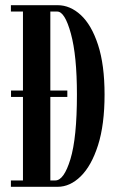

<svg xmlns="http://www.w3.org/2000/svg" viewBox="-20 -720 470 740"><path d="M22 0V-24.5H68.5V-346.5H22.5V-371H68.5V-675.5H22V-700H202Q250.5 -700 291.8 -661.8Q333 -623.5 358 -546.8Q383 -470 383 -355.5Q383 -239.5 357.8 -160.2Q332.5 -81 291.2 -40.5Q250 0 202 0ZM174 -24.5H193Q226.5 -24.5 251.5 -106.8Q276.5 -189 276.5 -355.5Q276.5 -505.5 253.2 -590.5Q230 -675.5 200.5 -675.5H174V-371H239.5V-346.5H174Z"/></svg>

Font: Imbue 50pt SemiBold
Style: Regular
Weight: 600
Designer: Tyler Finck
Foundry: Etcetera Type Company
Version: Version 1.102; ttfautohint (v1.8.3)